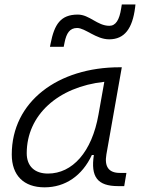

<svg xmlns="http://www.w3.org/2000/svg" viewBox="-20 -821 626 852"><path d="M177.7 10.3C269.5 10.3 344.7 -41 387.7 -133.3H396.5C381.8 -36.1 412.1 4.9 504.4 4.9H531.2L541 -53.7H511.7C461.9 -53.7 442.9 -82 452.1 -135.7L520.5 -522.5H511.2C237.3 -522.5 32.2 -370.1 32.2 -135.3C32.2 -43 85 10.3 177.7 10.3ZM192.9 -50.8C133.8 -50.8 98.6 -83.5 98.6 -141.1C98.6 -309.6 236.3 -435.5 442.9 -458L417 -312.5C387.7 -145.5 300.8 -50.8 192.9 -50.8ZM201.7 -613.3H262.7L266.6 -632.8C274.9 -674.3 290 -696.8 322.3 -696.8C358.4 -696.8 406.2 -646.5 464.4 -646.5C532.7 -646.5 567.9 -694.3 579.6 -788.1L581.1 -801.3H520.5L517.6 -783.2C509.8 -732.9 493.7 -706.5 465.3 -706.5C411.6 -706.5 377.4 -756.3 325.2 -756.3C248.5 -756.3 221.2 -712.4 204.6 -627.9Z"/></svg>

Font: Cascadia Code NF Light
Style: Italic
Weight: 300
Italic angle: -10°
Monospace: yes
Designer: Aaron Bell
Foundry: Saja Typeworks
Version: Version 2404.023